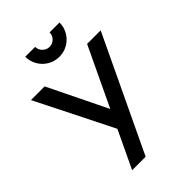

<svg xmlns="http://www.w3.org/2000/svg" viewBox="-267 -1034 1141 1141"><g transform="rotate(-45 304.0 -463.0)"><path d="M315.5 -782C342 -782 366 -788.5 388 -801.5C432 -827 459.5 -873.5 459.5 -926H376.5C376.5 -893 350 -865 315.5 -865C282.5 -865 254.5 -893 254.5 -926H171.5C171.5 -899.5 178 -875.5 191 -853.5C216.5 -809.5 263.5 -782 315.5 -782ZM599.5 -720H485.5L309.5 -349L128.5 -720H13.5L256 -236L144 0H257.5Z"/></g></svg>

Font: Vela Sans SemBd
Style: Regular
Weight: 600
Designer: Principal design: Mikhail Sharanda - project Manrope.
Design modification: Ravid Balaliev
Foundry: Mikhail Sharanda
Version: Version 1.001